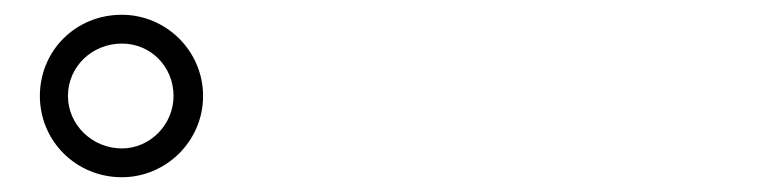

<svg xmlns="http://www.w3.org/2000/svg" viewBox="-20 -882 1040 260"><path d="M145 -642C205 -642 255 -691 255 -752C255 -813 205 -862 145 -862C82 -862 34 -813 34 -752C34 -691 83 -642 145 -642ZM145 -681C105 -681 72 -713 72 -752C72 -792 105 -823 145 -823C184 -823 215 -792 215 -752C215 -713 183 -681 145 -681Z"/></svg>

Font: LINE Seed JP App_OTF Regular
Style: Regular
Weight: 400
Designer: LY Corporation & Fontrix & Fontworks
Version: Version 1.002